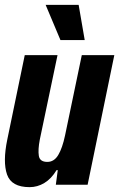

<svg xmlns="http://www.w3.org/2000/svg" viewBox="-20 -761 491 791"><path d="M102 10Q27 10 9 -42Q-9 -94 10 -186L82 -534H217L144 -186Q136 -144 140 -119Q144 -94 175 -94Q203 -94 220 -122.5Q237 -151 248 -203L317 -534H451L341 0H210L218 -60H213Q191 -24 162.5 -7Q134 10 102 10ZM229 -596 168 -741H304L329 -596Z"/></svg>

Font: Mona Sans Condensed
Style: Bold Italic
Weight: 700
Width: 3
Italic angle: -11.7°
Designer: Deni Anggara
Foundry: GitHub
Version: Version 1.001; ttfautohint (v1.8.4.7-5d5b);gftools[0.9.31]